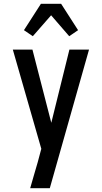

<svg xmlns="http://www.w3.org/2000/svg" viewBox="-20 -783 540 1018"><path d="M140 215Q150 180 160 145.5Q170 111 180 77L199 6L48 -520H152L252 -132L348 -520H452L244 215ZM154 -591 107 -623 197 -763H304L394 -623L347 -591L251 -702Z"/></svg>

Font: Iosevka Custom Semibold
Style: Regular
Weight: 600
Designer: Belleve Invis
Foundry: Belleve Invis
Version: Version 27.0.2; ttfautohint (v1.8.4)